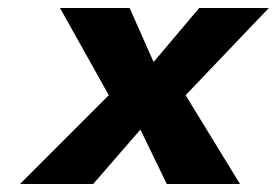

<svg xmlns="http://www.w3.org/2000/svg" viewBox="-20 -460 692 480"><path d="M252 -222 130 -440H304L364 -305L478 -440H652L444 -222L580 0H397L331 -136L213 0H30Z"/></svg>

Font: Teachers[wght] Italic
Style: Regular
Weight: 400
Designer: Alfredo Marco Pradil & Chank Diesel
Version: Version 1.000;Glyphs 3.1.2 (3151)